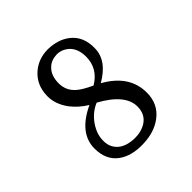

<svg xmlns="http://www.w3.org/2000/svg" viewBox="-167 -750 887 887"><g transform="rotate(-45 277.0 -306.5)"><path d="M454 -152Q454 -78 399 -36Q350 2 273 4Q198 6 152 -27Q100 -64 100 -140Q100 -240 226 -299Q184 -324 154 -362Q116 -413 117 -466Q118 -538 169 -581Q212 -617 273 -617Q338 -615 379 -583Q431 -543 429 -466Q428 -387 334 -333Q454 -266 454 -152ZM373 -468Q373 -521 342 -549Q315 -572 282 -571Q246 -569 225 -548Q196 -521 196 -470Q196 -422 232 -391Q253 -372 303 -349Q373 -391 373 -468ZM378 -137Q378 -217 257 -283Q212 -264 183 -222.5Q154 -181 154 -138Q153 -98 179 -72Q207 -44 264 -42Q306 -41 339 -61Q378 -86 378 -137Z"/></g></svg>

Font: GFS Baskerville
Style: Regular
Weight: 400
Designer: George Matthiopoulos
Foundry: George Matthiopoulos
Version: Version 1.0